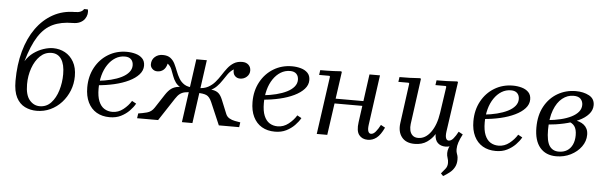

<svg xmlns="http://www.w3.org/2000/svg" viewBox="-56 -955 4363 1383"><g transform="rotate(5 2125.5 -263.5)"><path d="M224 10Q178 10 139 -9Q100 -28 77 -72Q54 -116 54 -192Q54 -309 81 -406.5Q108 -504 158.5 -574.5Q209 -645 279.5 -684Q350 -723 437 -723Q463 -723 479 -730.5Q495 -738 501 -750H528Q533 -734 529.5 -715.5Q526 -697 514.5 -680.5Q503 -664 481.5 -653.5Q460 -643 428 -643Q345 -643 285 -615Q225 -587 182 -520.5Q139 -454 106 -338Q129 -376 163 -400.5Q197 -425 234.5 -437.5Q272 -450 304 -450Q351 -450 390 -429Q429 -408 453 -366Q477 -324 477 -262Q477 -207 457.5 -158Q438 -109 403.5 -71Q369 -33 323 -11.5Q277 10 224 10ZM243 -25Q292 -25 325 -60.5Q358 -96 375 -152Q392 -208 392 -269Q392 -340 367 -377.5Q342 -415 296 -415Q248 -415 213 -381Q178 -347 158.5 -292Q139 -237 139 -175Q139 -97 169.5 -61Q200 -25 243 -25Z M752 10Q697 10 657 -13.5Q617 -37 595 -82Q573 -127 573 -190Q573 -271 607.5 -334.5Q642 -398 701.5 -434Q761 -470 835 -470Q868 -470 898.5 -461.5Q929 -453 948 -433.5Q967 -414 967 -381Q967 -346 941 -317Q915 -288 869.5 -266Q824 -244 766 -230.5Q708 -217 645 -212V-244Q695 -249 738.5 -260Q782 -271 815 -287.5Q848 -304 866.5 -326.5Q885 -349 885 -376Q885 -403 869.5 -419Q854 -435 824 -435Q787 -435 756 -416Q725 -397 702 -363Q679 -329 667 -284.5Q655 -240 655 -188Q655 -132 669.5 -97Q684 -62 709.5 -46Q735 -30 768 -30Q811 -30 846.5 -58Q882 -86 903 -121L934 -104Q919 -77 893.5 -51Q868 -25 833 -7.5Q798 10 752 10Z M1350 0H1274L1338 -460H1414ZM1541 0 1471 -163Q1455 -200 1432 -210Q1409 -220 1364 -220L1369 -255H1399Q1446 -255 1473.5 -250.5Q1501 -246 1517.5 -231.5Q1534 -217 1547 -185L1587 -87Q1595 -67 1613 -56.5Q1631 -46 1653 -42Q1675 -38 1693 -35L1688 0ZM1670 -470Q1698 -470 1715 -454Q1732 -438 1732 -412Q1732 -386 1712 -367.5Q1692 -349 1663 -349Q1641 -349 1626 -364.5Q1611 -380 1613 -411Q1589 -396 1572.5 -373Q1556 -350 1540 -325.5Q1524 -301 1503 -279.5Q1482 -258 1449 -244.5Q1416 -231 1365 -231L1369 -255Q1411 -255 1440 -270.5Q1469 -286 1490 -310.5Q1511 -335 1528.5 -362.5Q1546 -390 1565 -414.5Q1584 -439 1609 -454.5Q1634 -470 1670 -470ZM1102 0H950L955 -35Q984 -39 1017 -47.5Q1050 -56 1070 -87L1134 -185Q1155 -217 1176 -232Q1197 -247 1227.5 -251Q1258 -255 1306 -255H1336L1331 -220Q1299 -220 1278 -216Q1257 -212 1241 -200Q1225 -188 1209 -163ZM1095 -470Q1130 -470 1150.5 -454.5Q1171 -439 1183 -414.5Q1195 -390 1205.5 -362.5Q1216 -335 1230.5 -310.5Q1245 -286 1269.5 -270.5Q1294 -255 1336 -255L1333 -231Q1281 -231 1251.5 -244.5Q1222 -258 1206.5 -279.5Q1191 -301 1182.5 -325.5Q1174 -350 1164.5 -373Q1155 -396 1135 -411Q1128 -380 1109.5 -364.5Q1091 -349 1065 -349Q1044 -349 1029.5 -363Q1015 -377 1015 -396Q1015 -429 1038 -449.5Q1061 -470 1095 -470Z M1947 10Q1892 10 1852 -13.5Q1812 -37 1790 -82Q1768 -127 1768 -190Q1768 -271 1802.5 -334.5Q1837 -398 1896.5 -434Q1956 -470 2030 -470Q2063 -470 2093.5 -461.5Q2124 -453 2143 -433.5Q2162 -414 2162 -381Q2162 -346 2136 -317Q2110 -288 2064.5 -266Q2019 -244 1961 -230.5Q1903 -217 1840 -212V-244Q1890 -249 1933.5 -260Q1977 -271 2010 -287.5Q2043 -304 2061.5 -326.5Q2080 -349 2080 -376Q2080 -403 2064.5 -419Q2049 -435 2019 -435Q1982 -435 1951 -416Q1920 -397 1897 -363Q1874 -329 1862 -284.5Q1850 -240 1850 -188Q1850 -132 1864.5 -97Q1879 -62 1904.5 -46Q1930 -30 1963 -30Q2006 -30 2041.5 -58Q2077 -86 2098 -121L2129 -104Q2114 -77 2088.5 -51Q2063 -25 2028 -7.5Q1993 10 1947 10Z M2249 0 2308 -420 2303 -425H2229L2234 -460Q2260 -460 2284.5 -460.5Q2309 -461 2334 -462Q2359 -463 2385 -465L2390 -460L2325 0ZM2317 -230 2322 -265H2630L2625 -230ZM2704 -105 2735 -88Q2710 -34 2681.5 -12Q2653 10 2618 10Q2577 10 2555 -18.5Q2533 -47 2542 -111L2590 -460H2666L2616 -97Q2612 -66 2618 -50.5Q2624 -35 2638 -35Q2655 -35 2671.5 -54.5Q2688 -74 2704 -105Z M3297 -88Q3279 -54 3270.5 -28Q3262 -2 3262 21Q3262 38 3265.5 48Q3269 58 3272 68Q3275 78 3275 96Q3275 128 3262 151.5Q3249 175 3227.5 192Q3206 209 3182 223L3165 205Q3181 186 3195 168.5Q3209 151 3209 126Q3209 107 3203 90.5Q3197 74 3197 55Q3197 20 3224 -19.5Q3251 -59 3284 -88ZM3266 -105 3297 -88Q3272 -34 3243.5 -12Q3215 10 3180 10Q3146 10 3124.5 -10Q3103 -30 3102 -74Q3082 -40 3046 -15Q3010 10 2957 10Q2894 10 2863.5 -29Q2833 -68 2842 -132L2881 -420L2876 -425H2802L2807 -460Q2846 -460 2881.5 -461Q2917 -462 2957 -465L2962 -460L2917 -130Q2914 -107 2918.5 -85Q2923 -63 2938 -49Q2953 -35 2979 -35Q3031 -35 3069.5 -87.5Q3108 -140 3121 -229L3149 -420L3144 -425H3070L3075 -460Q3114 -460 3149.5 -461Q3185 -462 3225 -465L3230 -460L3178 -97Q3174 -66 3180 -50.5Q3186 -35 3200 -35Q3217 -35 3233.5 -54.5Q3250 -74 3266 -105Z M3544 10Q3489 10 3449 -13.5Q3409 -37 3387 -82Q3365 -127 3365 -190Q3365 -271 3399.5 -334.5Q3434 -398 3493.5 -434Q3553 -470 3627 -470Q3660 -470 3690.5 -461.5Q3721 -453 3740 -433.5Q3759 -414 3759 -381Q3759 -346 3733 -317Q3707 -288 3661.5 -266Q3616 -244 3558 -230.5Q3500 -217 3437 -212V-244Q3487 -249 3530.5 -260Q3574 -271 3607 -287.5Q3640 -304 3658.5 -326.5Q3677 -349 3677 -376Q3677 -403 3661.5 -419Q3646 -435 3616 -435Q3579 -435 3548 -416Q3517 -397 3494 -363Q3471 -329 3459 -284.5Q3447 -240 3447 -188Q3447 -132 3461.5 -97Q3476 -62 3501.5 -46Q3527 -30 3560 -30Q3603 -30 3638.5 -58Q3674 -86 3695 -121L3726 -104Q3711 -77 3685.5 -51Q3660 -25 3625 -7.5Q3590 10 3544 10Z M3981 10Q3905 10 3863 -40Q3821 -90 3821 -184Q3821 -273 3856 -337Q3891 -401 3950.5 -435.5Q4010 -470 4082 -470Q4137 -470 4177.5 -448.5Q4218 -427 4218 -380Q4218 -344 4192 -314.5Q4166 -285 4120.5 -264Q4075 -243 4017 -230Q3959 -217 3896 -212V-244Q3948 -249 3991.5 -259.5Q4035 -270 4067.5 -286.5Q4100 -303 4118 -325Q4136 -347 4136 -375Q4136 -400 4120 -417.5Q4104 -435 4068 -435Q4024 -435 3987 -405.5Q3950 -376 3928 -318Q3906 -260 3906 -175Q3906 -93 3929 -59Q3952 -25 3996 -25Q4031 -25 4056 -40.5Q4081 -56 4094.5 -85Q4108 -114 4108 -153Q4108 -196 4091.5 -218.5Q4075 -241 4041 -249L4088 -261Q4107 -259 4125.5 -252.5Q4144 -246 4158.5 -234.5Q4173 -223 4181.5 -205.5Q4190 -188 4190 -163Q4190 -117 4161.5 -77.5Q4133 -38 4085.5 -14Q4038 10 3981 10Z"/></g></svg>

Font: Brygada 1918
Style: Italic
Weight: 400
Italic angle: -8°
Designer: Mateusz Machalski | Borys Kosmynka | Przemek Hoffer
Foundry: NIEPODLEGLA 2018
Version: Version 3.006